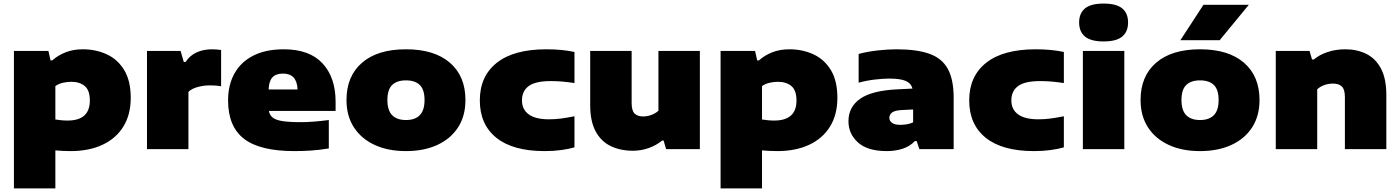

<svg xmlns="http://www.w3.org/2000/svg" viewBox="-20 -835 7836 1075"><path d="M58 220V-550H251L263 -497H273Q304 -525 346.8 -542Q389.5 -559 444 -559Q516.5 -559 577.5 -531Q638.5 -503 675.2 -443Q712 -383 712 -287Q712 -193.5 671 -126.8Q630 -60 554.2 -24.5Q478.5 11 375 11Q352.5 11 330.8 9.8Q309 8.5 290 7V220ZM358 -160Q483 -160 483 -272Q483 -329 454.8 -353Q426.5 -377 379 -377Q356 -377 332 -371.5Q308 -366 290 -353V-166Q303.5 -164 321 -162Q338.5 -160 358 -160Z M803 0V-550H991L1009 -488H1019Q1042.5 -524 1080.5 -541.5Q1118.5 -559 1168 -559Q1181.5 -559 1195 -557.8Q1208.5 -556.5 1218 -555V-352Q1203 -355 1185.8 -356Q1168.5 -357 1154 -357Q1121 -357 1087.5 -348Q1054 -339 1035 -321V0Z M1629 11Q1435 11 1346 -58Q1257 -127 1257 -273Q1257 -359.5 1292.8 -423.8Q1328.5 -488 1398 -523.5Q1467.5 -559 1569 -559Q1713 -559 1786 -480Q1859 -401 1859 -265V-214H1485.5Q1489.5 -191 1506 -177.2Q1522.5 -163.5 1560.2 -157.2Q1598 -151 1666 -151Q1700.5 -151 1742 -154.5Q1783.5 -158 1821 -163V-4Q1768 5 1720 8Q1672 11 1629 11ZM1565 -423Q1524.5 -423 1505 -401.5Q1485.5 -380 1484 -334H1646Q1642.5 -423 1565 -423Z M2253 11Q2152.5 11 2077.8 -23.5Q2003 -58 1961.5 -122Q1920 -186 1920 -275Q1920 -408.5 2007 -483.8Q2094 -559 2253 -559Q2412 -559 2499 -483.8Q2586 -408.5 2586 -275Q2586 -186 2544.8 -122Q2503.5 -58 2428.5 -23.5Q2353.5 11 2253 11ZM2253 -163Q2304 -163 2330.5 -190.2Q2357 -217.5 2357 -275Q2357 -333 2330.5 -359Q2304 -385 2253 -385Q2202 -385 2175.5 -359Q2149 -333 2149 -275Q2149 -217.5 2175.5 -190.2Q2202 -163 2253 -163Z M3029.5 11Q2852 11 2759.2 -63.5Q2666.5 -138 2666.5 -273Q2666.5 -408 2761.5 -483.5Q2856.5 -559 3039.5 -559Q3127.5 -559 3196.5 -544V-370Q3160 -375.5 3129 -378.2Q3098 -381 3063.5 -381Q2977.5 -381 2940 -353Q2902.5 -325 2902.5 -273Q2902.5 -222 2940.5 -194.5Q2978.5 -167 3053.5 -167Q3087.5 -167 3118.8 -171Q3150 -175 3196.5 -184V-10Q3166 -1 3123 5Q3080 11 3029.5 11Z M3523.5 9Q3453 9 3399 -17.2Q3345 -43.5 3314.8 -99.8Q3284.5 -156 3284.5 -246V-550H3516.5V-259Q3516.5 -215.5 3533.2 -199.2Q3550 -183 3580.5 -183Q3605.5 -183 3628.5 -192Q3651.5 -201 3666.5 -215V-550H3898.5V0H3709.5L3695.5 -48H3687.5Q3654 -21 3611.8 -6Q3569.5 9 3523.5 9Z M4014.5 220V-550H4207.5L4219.5 -497H4229.5Q4260.5 -525 4303.2 -542Q4346 -559 4400.5 -559Q4473 -559 4534 -531Q4595 -503 4631.8 -443Q4668.5 -383 4668.5 -287Q4668.5 -193.5 4627.5 -126.8Q4586.5 -60 4510.8 -24.5Q4435 11 4331.5 11Q4309 11 4287.2 9.8Q4265.5 8.5 4246.5 7V220ZM4314.5 -160Q4439.5 -160 4439.5 -272Q4439.5 -329 4411.2 -353Q4383 -377 4335.5 -377Q4312.5 -377 4288.5 -371.5Q4264.5 -366 4246.5 -353V-166Q4260 -164 4277.5 -162Q4295 -160 4314.5 -160Z M4945.5 11Q4837.5 11 4784 -37.2Q4730.5 -85.5 4730.5 -156Q4730.5 -236.5 4796.8 -282.5Q4863 -328.5 5007.5 -335L5089 -339Q5081 -369 5051 -382Q5021 -395 4957.5 -395Q4922.5 -395 4875.2 -389.2Q4828 -383.5 4787.5 -372V-533Q4838.5 -546.5 4895.8 -552.8Q4953 -559 4999.5 -559Q5113.5 -559 5184 -533.8Q5254.5 -508.5 5287 -449Q5319.5 -389.5 5319.5 -287V0H5127.5L5112.5 -45H5102.5Q5073.5 -15 5032.8 -2Q4992 11 4945.5 11ZM4959.5 -175Q4959.5 -158 4974.8 -147Q4990 -136 5021.5 -136Q5038 -136 5057 -139Q5076 -142 5092.5 -150V-222L5030.5 -219Q4991 -217 4975.2 -205.5Q4959.5 -194 4959.5 -175Z M5769.5 11Q5592 11 5499.2 -63.5Q5406.5 -138 5406.5 -273Q5406.5 -408 5501.5 -483.5Q5596.5 -559 5779.5 -559Q5867.5 -559 5936.5 -544V-370Q5900 -375.5 5869 -378.2Q5838 -381 5803.5 -381Q5717.5 -381 5680 -353Q5642.5 -325 5642.5 -273Q5642.5 -222 5680.5 -194.5Q5718.5 -167 5793.5 -167Q5827.5 -167 5858.8 -171Q5890 -175 5936.5 -184V-10Q5906 -1 5863 5Q5820 11 5769.5 11Z M6043 0V-550H6275V0ZM6159 -603Q6088 -603 6055 -630.2Q6022 -657.5 6022 -709Q6022 -761 6055 -788Q6088 -815 6159 -815Q6230.5 -815 6263.2 -788Q6296 -761 6296 -709Q6296 -657.5 6263.2 -630.2Q6230.5 -603 6159 -603Z M6699 11Q6598.5 11 6523.8 -23.5Q6449 -58 6407.5 -122Q6366 -186 6366 -275Q6366 -408.5 6453 -483.8Q6540 -559 6699 -559Q6858 -559 6945 -483.8Q7032 -408.5 7032 -275Q7032 -186 6990.8 -122Q6949.5 -58 6874.5 -23.5Q6799.5 11 6699 11ZM6699 -163Q6750 -163 6776.5 -190.2Q6803 -217.5 6803 -275Q6803 -333 6776.5 -359Q6750 -385 6699 -385Q6648 -385 6621.5 -359Q6595 -333 6595 -275Q6595 -217.5 6621.5 -190.2Q6648 -163 6699 -163ZM6589 -610 6718 -808H6972L6809 -610Z M7123 0V-550H7312L7326 -502H7336Q7368.5 -529 7414 -544Q7459.5 -559 7512 -559Q7579 -559 7631 -532.8Q7683 -506.5 7712.5 -450.2Q7742 -394 7742 -304V0H7510V-291Q7510 -334.5 7493 -350.8Q7476 -367 7443 -367Q7417 -367 7393.5 -358.2Q7370 -349.5 7355 -335V0Z"/></svg>

Font: Encode Sans Expanded Expanded Black
Style: Regular
Weight: 900
Width: 7
Designer: Multiple Designers
Foundry: Impallari Type
Version: Version 3.000; ttfautohint (v1.8.3) -l 8 -r 50 -G 200 -x 14 